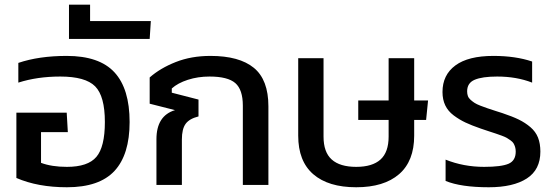

<svg xmlns="http://www.w3.org/2000/svg" viewBox="-20 -788 2366 818"><path d="M265.1 9.8Q141.1 9.8 49.8 -29.8V-308.1H264.2L269 -225.1H154.8V-94.2Q200.2 -77.1 265.1 -77.1Q354.5 -77.1 390.6 -119.6Q426.8 -162.1 426.8 -268.1Q426.8 -378.4 385.3 -420.2Q343.8 -461.9 236.8 -461.9Q138.7 -461.9 58.1 -436V-520Q146 -549.8 264.2 -549.8Q403.3 -549.8 467.8 -479.7Q532.2 -409.7 532.2 -268.1Q532.2 -129.4 467.8 -59.8Q403.3 9.8 265.1 9.8Z M273.9 -622.1V-768.1H363.8V-698.2H622.6L617.7 -622.1Z M646.5 0V-194.8Q646.5 -294.9 725.6 -318.8L617.7 -346.2V-458Q662.6 -497.6 728.8 -523.7Q794.9 -549.8 876.5 -549.8Q999.5 -549.8 1061.5 -499Q1123.5 -448.2 1123.5 -335V0H1014.6V-337.9Q1014.6 -406.2 982.4 -434.1Q950.2 -461.9 872.6 -461.9Q823.2 -461.9 780.3 -448Q737.3 -434.1 711.9 -411.1V-393.1L825.7 -363.8V-292Q786.6 -282.2 770.8 -260.3Q754.9 -238.3 754.9 -193.8V0Z M1497.6 9.8Q1378.9 9.8 1314.7 -45.7Q1250.5 -101.1 1250.5 -210V-540H1358.4V-206.1Q1358.4 -139.6 1393.3 -108.4Q1428.2 -77.1 1497.6 -77.1Q1566.4 -77.1 1601.1 -108.4Q1635.7 -139.6 1635.7 -206.1V-276.9H1506.3V-359.9H1635.7V-540H1744.6V-359.9H1803.7L1795.4 -276.9H1744.6V-210Q1744.6 -101.6 1680.2 -45.9Q1615.7 9.8 1497.6 9.8Z M2062.5 9.8Q1944.3 9.8 1878.4 -17.1V-107.9Q1955.1 -77.1 2042.5 -77.1Q2115.7 -77.1 2146.5 -90.3Q2177.2 -103.5 2177.2 -142.1Q2177.2 -152.8 2174.6 -161.6Q2171.9 -170.4 2168 -177Q2164.1 -183.6 2155.3 -189.9Q2146.5 -196.3 2139.4 -200.4Q2132.3 -204.6 2117.7 -210Q2103 -215.3 2092.8 -218.8Q2082.5 -222.2 2062.3 -228.8Q2042 -235.4 2028.3 -240.2Q1988.8 -253.9 1962.9 -266.1Q1937 -278.3 1912.8 -296.4Q1888.7 -314.5 1877 -339.1Q1865.2 -363.8 1865.2 -396Q1865.2 -468.8 1920.2 -509.3Q1975.1 -549.8 2082 -549.8Q2176.3 -549.8 2247.1 -525.9V-436Q2180.7 -461.9 2098.1 -461.9Q2034.7 -461.9 2002.4 -448.2Q1970.2 -434.6 1970.2 -398.9Q1970.2 -387.7 1973.4 -378.9Q1976.6 -370.1 1985.1 -362.5Q1993.7 -355 2002 -349.6Q2010.3 -344.2 2027.1 -337.6Q2043.9 -331.1 2056.4 -326.9Q2068.8 -322.8 2092.8 -314.9Q2110.8 -309.1 2120.1 -306.2Q2162.6 -292 2190.2 -278.6Q2217.8 -265.1 2240 -246.1Q2262.2 -227.1 2272.2 -201.7Q2282.2 -176.3 2282.2 -142.1Q2282.2 -64.9 2224.4 -27.6Q2166.5 9.8 2062.5 9.8Z"/></svg>

Font: Kanit
Style: Regular
Weight: 400
Designer: Katatrad Team
Foundry: CadsonDemak
Version: Version 1.000;PS 001.000;hotconv 1.0.88;makeotf.lib2.5.64775